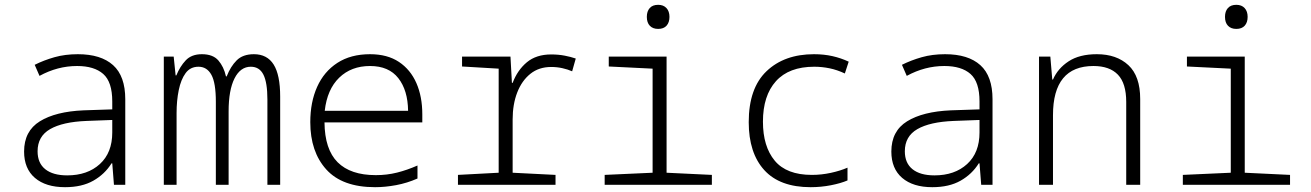

<svg xmlns="http://www.w3.org/2000/svg" viewBox="-20 -767 5440 797"><path d="M250 10Q170 10 125 -28.5Q80 -67 80 -138Q80 -223 145.5 -263.5Q211 -304 327 -309L446 -313V-346Q446 -427 408.5 -460Q371 -493 300 -493Q219 -493 144 -452L124 -498Q162 -517 206 -529.5Q250 -542 303 -542Q399 -542 449.5 -496.5Q500 -451 500 -355V0H453L446 -89H443Q415 -44 367.5 -17Q320 10 250 10ZM259 -39Q343 -39 394.5 -86Q446 -133 446 -217V-269L339 -265Q240 -261 188 -231Q136 -201 136 -139Q136 -90 168 -64.5Q200 -39 259 -39Z M660 0V-532H701L709 -454H712Q727 -491 751 -516.5Q775 -542 818 -542Q864 -542 886.5 -516Q909 -490 918 -450H921Q937 -491 962.5 -516.5Q988 -542 1034 -542Q1089 -542 1116 -499Q1143 -456 1143 -366V0H1090V-354Q1090 -424 1073.5 -457Q1057 -490 1021 -490Q978 -490 953.5 -441.5Q929 -393 929 -305V0H876V-345Q876 -423 857.5 -456.5Q839 -490 804 -490Q770 -490 750.5 -463.5Q731 -437 722 -393Q713 -349 713 -298V0Z M1537 10Q1401 10 1334.5 -63.5Q1268 -137 1268 -260Q1268 -343 1296.5 -406.5Q1325 -470 1380.5 -506Q1436 -542 1516 -542Q1588 -542 1636 -510Q1684 -478 1708.5 -422Q1733 -366 1733 -292V-259H1327Q1328 -147 1381.5 -93.5Q1435 -40 1540 -40Q1586 -40 1628 -50.5Q1670 -61 1713 -80V-26Q1670 -7 1624.5 1.5Q1579 10 1537 10ZM1674 -307Q1673 -392 1633.5 -442.5Q1594 -493 1516 -493Q1438 -493 1388 -444.5Q1338 -396 1328 -307Z M1881 0V-41L2050 -50V-482L1898 -491V-532H2099L2105 -423H2108Q2128 -476 2167 -508.5Q2206 -541 2268 -541Q2298 -541 2324 -536Q2350 -531 2370 -524L2355 -471Q2337 -479 2314.5 -484Q2292 -489 2268 -489Q2217 -489 2181.5 -460.5Q2146 -432 2127 -383Q2108 -334 2108 -271V-50L2286 -41V0Z M2712 -647Q2690 -647 2677.5 -660Q2665 -673 2665 -697Q2665 -720 2677 -733.5Q2689 -747 2712 -747Q2734 -747 2746.5 -733.5Q2759 -720 2759 -697Q2759 -674 2747 -660.5Q2735 -647 2712 -647ZM2490 0V-41L2689 -50V-482L2507 -491V-532H2747V-50L2935 -41V0Z M3345 10Q3217 10 3152.5 -61Q3088 -132 3088 -260Q3088 -401 3162 -471.5Q3236 -542 3359 -542Q3400 -542 3435.5 -534Q3471 -526 3503 -511L3487 -462Q3455 -477 3423.5 -483.5Q3392 -490 3360 -490Q3255 -490 3201 -430Q3147 -370 3147 -262Q3147 -159 3196 -100Q3245 -41 3350 -41Q3390 -41 3429 -49.5Q3468 -58 3498 -71V-18Q3470 -6 3429 2Q3388 10 3345 10Z M3850 10Q3770 10 3725 -28.5Q3680 -67 3680 -138Q3680 -223 3745.5 -263.5Q3811 -304 3927 -309L4046 -313V-346Q4046 -427 4008.5 -460Q3971 -493 3900 -493Q3819 -493 3744 -452L3724 -498Q3762 -517 3806 -529.5Q3850 -542 3903 -542Q3999 -542 4049.5 -496.5Q4100 -451 4100 -355V0H4053L4046 -89H4043Q4015 -44 3967.5 -17Q3920 10 3850 10ZM3859 -39Q3943 -39 3994.5 -86Q4046 -133 4046 -217V-269L3939 -265Q3840 -261 3788 -231Q3736 -201 3736 -139Q3736 -90 3768 -64.5Q3800 -39 3859 -39Z M4293 0V-532H4340L4348 -437H4351Q4371 -483 4416 -512.5Q4461 -542 4533 -542Q4615 -542 4664 -496.5Q4713 -451 4713 -356V0H4655V-344Q4655 -421 4620.5 -457Q4586 -493 4519 -493Q4351 -493 4351 -289V0Z M5112 -647Q5090 -647 5077.5 -660Q5065 -673 5065 -697Q5065 -720 5077 -733.5Q5089 -747 5112 -747Q5134 -747 5146.5 -733.5Q5159 -720 5159 -697Q5159 -674 5147 -660.5Q5135 -647 5112 -647ZM4890 0V-41L5089 -50V-482L4907 -491V-532H5147V-50L5335 -41V0Z"/></svg>

Font: Noto Sans Mono Light
Style: Regular
Weight: 300
Designer: Monotype Design Team
Foundry: Monotype Imaging Inc.
Version: Version 2.014; ttfautohint (v1.8.4.7-5d5b)